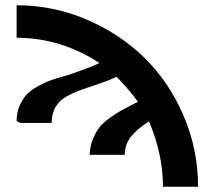

<svg xmlns="http://www.w3.org/2000/svg" viewBox="-20 -708 827 728"><path d="M43 -249Q43 -282 55 -308.5Q67 -335 83 -351.5Q99 -368 127.5 -383Q156 -398 178 -405.5Q200 -413 237 -423Q325 -453 357 -469Q213 -564 43 -565V-688Q181 -688 307 -634.5Q433 -581 526.5 -490Q620 -399 675.5 -270.5Q731 -142 731 0H598Q598 -122 545 -248Q500 -219 477 -190.5Q454 -162 453 -121H320Q321 -153 332 -180Q343 -207 357 -225Q371 -243 397 -261.5Q423 -280 440.5 -289.5Q458 -299 489 -315Q498 -320 503 -322Q476 -361 422 -417Q396 -404 357 -391Q318 -378 289.5 -368Q261 -358 233.5 -343Q206 -328 191 -303Q176 -278 176 -242H57Z"/></svg>

Font: Coval
Style: ExtraBold
Weight: 800
Foundry: Context Ltd
Version: Version 001.000